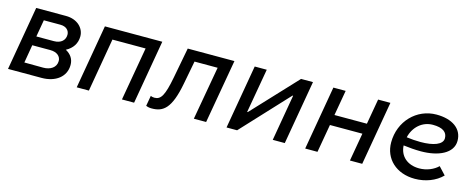

<svg xmlns="http://www.w3.org/2000/svg" viewBox="-31 -1013 3714 1509"><g transform="rotate(15 1825.5 -258.5)"><path d="M38 0H311C424 0 505 -60 505 -157C505 -204 481 -240 438 -263C491 -291 521 -336 521 -394C521 -461 463 -520 371 -520H128ZM149 -82 174 -229H321C377 -229 407 -199 407 -163C407 -109 359 -81 303 -81ZM187 -304 211 -442H346C394 -442 420 -414 420 -380C420 -337 389 -304 329 -304Z M597 0H696L771 -435H1041L965 0H1064L1154 -520H687Z M1209 8C1302 8 1363 -35 1403 -246L1439 -435H1627L1550 0H1650L1741 -520H1361L1314 -272C1285 -120 1260 -79 1208 -79C1197 -79 1186 -81 1177 -86L1162 -1C1176 5 1190 8 1209 8Z M1816 0H1902L2252 -376H2257L2192 0H2290L2380 -520H2283L1946 -160H1941L2004 -520H1906Z M2910 -520 2874 -314H2610L2646 -520H2546L2456 0H2556L2596 -229H2860L2820 0H2920L3010 -520Z M3348 7C3434 7 3516 -24 3570 -79L3513 -140C3479 -106 3422 -81 3361 -81C3264 -81 3201 -138 3197 -224C3244 -218 3292 -214 3339 -214C3481 -214 3597 -266 3597 -368C3597 -468 3512 -525 3385 -525C3224 -525 3096 -394 3096 -222C3096 -89 3197 7 3348 7ZM3204 -292C3224 -378 3291 -440 3378 -440C3459 -440 3496 -411 3496 -362C3496 -310 3422 -284 3318 -284C3280 -284 3241 -287 3204 -292Z"/></g></svg>

Font: Fixel Display 20240404 Medium
Style: Italic
Weight: 500
Italic angle: -10°
Designer: AlfaBravo + MacPaw
Foundry: Kyrylo Tkachov, Marchela Mozhyna, Serhii Makarenko, Maria Weinstein, Zakhar Kryvoshyya
Version: Version 1.211;Glyphs 3.2 (3225)